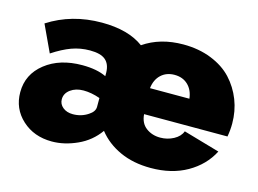

<svg xmlns="http://www.w3.org/2000/svg" viewBox="-79 -673 1100 820"><g transform="rotate(15 471.0 -263.0)"><path d="M19 -159.2Q19 -238.3 82.8 -288.6Q146.5 -338.9 246.1 -338.9Q311 -338.9 352.1 -318.8V-335Q351.1 -372.1 329.8 -390.1Q308.6 -408.2 261.2 -408.2Q218.8 -408.2 180.7 -394.3Q142.6 -380.4 98.1 -351.1L43 -469.2Q147 -536.1 279.8 -536.1Q397 -536.1 464.8 -485.8Q538.1 -536.1 640.1 -536.1Q708.5 -536.1 764.2 -513.9Q819.8 -491.7 855 -453.9Q890.1 -416 909.2 -367.2Q928.2 -318.4 928.2 -263.2Q928.2 -234.4 922.9 -205.1H554.2Q557.1 -165.5 583.5 -145.8Q609.9 -126 646 -126Q677.7 -126 705.1 -140.6Q732.4 -155.3 741.2 -179.2L901.9 -132.8Q868.2 -67.4 800.5 -28.8Q732.9 9.8 640.1 9.8Q563 9.8 503.7 -17.3Q444.3 -44.4 407.2 -91.8Q371.6 -41.5 314.9 -15.9Q258.3 9.8 203.1 9.8Q124 9.8 71.5 -38.3Q19 -86.4 19 -159.2ZM724.1 -318.8Q719.7 -356.9 696.5 -378.9Q673.3 -400.9 637.2 -400.9Q601.1 -400.9 577.6 -378.9Q554.2 -356.9 549.8 -318.8ZM327.1 -146Q352.1 -162.1 352.1 -183.1V-222.2Q313.5 -235.8 278.8 -235.8Q244.6 -235.8 221.4 -218.8Q198.2 -201.7 198.2 -175.8Q198.2 -154.3 215.6 -140.1Q232.9 -126 259.8 -126Q297.4 -126 327.1 -146Z"/></g></svg>

Font: Rawline Black
Style: Regular
Weight: 900
Designer: Matt McInerney, Pablo Impallari, Rodrigo Fuenzalida
Foundry: Matt McInerney, Pablo Impallari, Rodrigo Fuenzalida
Version: Version 4.020;PS 004.020;hotconv 1.0.88;makeotf.lib2.5.64775